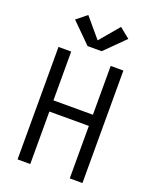

<svg xmlns="http://www.w3.org/2000/svg" viewBox="-175 -1081 951 1179"><g transform="rotate(20 300.0 -491.0)"><path d="M88 0V-735H171V-416H429V-735H512V0H429V-343H171V0ZM346 -801H254L126 -928L193 -982L300 -855L407 -982L474 -928Z"/></g></svg>

Font: Iosevka Custom Extended
Style: Regular
Weight: 400
Width: 7
Monospace: yes
Designer: Belleve Invis
Foundry: Belleve Invis
Version: Version 11.2.4; ttfautohint (v1.8.4)